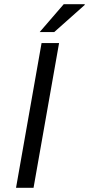

<svg xmlns="http://www.w3.org/2000/svg" viewBox="-20 -890 422 910"><path d="M56 0 177 -686H260L139 0ZM168 -738 282 -870H381L382 -867L237 -738Z"/></svg>

Font: Archivo SemiExpanded Light
Style: Italic
Weight: 300
Width: 6
Italic angle: -10°
Designer: Hector Gatti
Foundry: Omnibus-Type
Version: Version 2.001